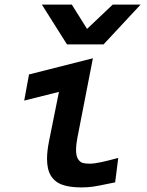

<svg xmlns="http://www.w3.org/2000/svg" viewBox="-20 -809 640 837"><path d="M185 -117Q185 -150 194 -195L237 -408.5L85.5 -370.5L106.5 -484.5L385 -555L317.5 -209Q311.5 -177.5 311.5 -157Q311.5 -128.5 320.5 -115Q329.5 -101.5 341.5 -98.5Q353.5 -95.5 371 -95.5Q391 -95.5 420.8 -102Q450.5 -108.5 495.5 -120.5L482 -14L449.5 -7.5Q410 1 386.5 4.5Q363 8 335 8Q285.5 8 252.8 -3.2Q220 -14.5 202.5 -42Q185 -69.5 185 -117ZM162.5 -789H293L359.5 -683L471.5 -789H593L431.5 -615.5H272Z"/></svg>

Font: JuliaMono
Style: Bold Italic
Weight: 700
Italic angle: -9°
Monospace: yes
Designer: cormullion
Foundry: corm
Version: Version 0.057; ttfautohint (v1.8.4)